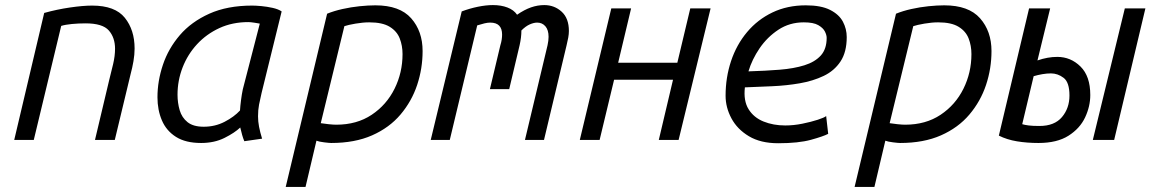

<svg xmlns="http://www.w3.org/2000/svg" viewBox="-20 -551 4530 756"><path d="M36 0 154 -500Q204 -514 255.5 -521.5Q307 -529 343 -529Q433 -529 471.5 -481Q510 -433 510 -360Q510 -336 505.5 -310Q501 -284 494 -258L432 0H354L410 -236Q418 -267 425.5 -299Q433 -331 433 -359Q433 -403 408.5 -431Q384 -459 317 -459Q289 -459 263 -456.5Q237 -454 221 -449L113 0Z M772 12Q711 12 673 -12Q635 -36 617.5 -77Q600 -118 600 -168Q600 -232 621.5 -296Q643 -360 688 -412.5Q733 -465 804 -497Q875 -529 973 -529Q987 -529 1009 -527Q1031 -525 1053.5 -520Q1076 -515 1089 -506L1010 -185Q1004 -160 1000 -139Q996 -118 996 -93Q996 -73 1000 -52Q1004 -31 1012 -5L942 5Q937 -7 933.5 -19.5Q930 -32 926 -49Q904 -28 864 -8Q824 12 772 12ZM782 -52Q827 -52 864.5 -71.5Q902 -91 925 -116Q926 -133 929 -156.5Q932 -180 936 -199L1003 -458Q999 -459 982.5 -461.5Q966 -464 958 -464Q895 -464 844 -440.5Q793 -417 756 -377Q719 -337 699 -285.5Q679 -234 679 -178Q679 -146 687.5 -117Q696 -88 718.5 -70Q741 -52 782 -52Z M1105 185 1268 -497Q1295 -508 1328.5 -515.5Q1362 -523 1396 -526.5Q1430 -530 1458 -530Q1554 -530 1599 -479Q1644 -428 1644 -350Q1644 -281 1622.5 -216.5Q1601 -152 1557 -100Q1513 -48 1445 -18Q1377 12 1284 12Q1277 12 1256.5 9.5Q1236 7 1226 3L1183 185ZM1304 -60Q1385 -60 1443.5 -99Q1502 -138 1533.5 -201.5Q1565 -265 1565 -338Q1565 -371 1554 -399.5Q1543 -428 1514.5 -445.5Q1486 -463 1434 -463Q1409 -463 1380 -458Q1351 -453 1336 -448L1243 -66Q1254 -64 1273.5 -62Q1293 -60 1304 -60Z M1676 0 1798 -506Q1830 -518 1862 -524.5Q1894 -531 1921 -531Q1953 -531 1978 -521.5Q2003 -512 2016 -493Q2045 -513 2071 -522Q2097 -531 2123 -531Q2163 -531 2191.5 -505Q2220 -479 2220 -429Q2220 -417 2217.5 -403Q2215 -389 2211 -373L2122 0H2047L2136 -373Q2138 -382 2139 -390.5Q2140 -399 2140 -406Q2140 -433 2127.5 -447.5Q2115 -462 2095 -462Q2082 -462 2066 -455Q2050 -448 2033 -431Q2033 -404 2026 -373L1985 -200H1909L1950 -372Q1954 -385 1955.5 -395.5Q1957 -406 1957 -415Q1957 -438 1945.5 -450Q1934 -462 1910 -462Q1900 -462 1887.5 -459Q1875 -456 1859 -451L1751 0Z M2263 0 2387 -518H2465L2414 -304H2647L2698 -518H2778L2652 0H2574L2630 -237H2398L2341 0Z M3044 13Q2975 13 2929 -14.5Q2883 -42 2860 -85Q2837 -128 2837 -174Q2837 -246 2858.5 -310.5Q2880 -375 2921.5 -424.5Q2963 -474 3021.5 -502Q3080 -530 3153 -530Q3213 -530 3248.5 -512Q3284 -494 3299 -465.5Q3314 -437 3314 -405Q3314 -346 3289.5 -309Q3265 -272 3223 -252Q3181 -232 3129 -223Q3077 -214 3021 -211.5Q2965 -209 2913 -207Q2907 -154 2927.5 -121Q2948 -88 2986.5 -72.5Q3025 -57 3072 -57Q3105 -57 3139.5 -64Q3174 -71 3200 -79.5Q3226 -88 3233 -94L3241 -24Q3222 -14 3173 -0.5Q3124 13 3044 13ZM2927 -270Q2994 -272 3050 -276.5Q3106 -281 3147.5 -294Q3189 -307 3212 -332.5Q3235 -358 3235 -402Q3235 -413 3228 -427Q3221 -441 3202 -452Q3183 -463 3145 -463Q3089 -463 3045 -434Q3001 -405 2971 -361Q2941 -317 2927 -270Z M3345 185 3508 -497Q3535 -508 3568.5 -515.5Q3602 -523 3636 -526.5Q3670 -530 3698 -530Q3794 -530 3839 -479Q3884 -428 3884 -350Q3884 -281 3862.5 -216.5Q3841 -152 3797 -100Q3753 -48 3685 -18Q3617 12 3524 12Q3517 12 3496.5 9.5Q3476 7 3466 3L3423 185ZM3544 -60Q3625 -60 3683.5 -99Q3742 -138 3773.5 -201.5Q3805 -265 3805 -338Q3805 -371 3794 -399.5Q3783 -428 3754.5 -445.5Q3726 -463 3674 -463Q3649 -463 3620 -458Q3591 -453 3576 -448L3483 -66Q3494 -64 3513.5 -62Q3533 -60 3544 -60Z M4069 12Q4024 12 3984.5 5.5Q3945 -1 3913 -17L4032 -518H4115L4065 -313Q4085 -320 4104.5 -323.5Q4124 -327 4143 -327Q4196 -327 4234.5 -289Q4273 -251 4273 -177Q4273 -132 4252.5 -88.5Q4232 -45 4187 -16.5Q4142 12 4069 12ZM4073 -55Q4132 -55 4161.5 -90Q4191 -125 4191 -175Q4191 -227 4168 -244.5Q4145 -262 4118 -262Q4102 -262 4084.5 -259Q4067 -256 4050 -251L4005 -62Q4015 -59 4030.5 -57Q4046 -55 4073 -55ZM4283 0 4409 -518H4490L4367 0Z"/></svg>

Font: Ubuntu Sans Mono
Style: Italic
Weight: 400
Italic angle: -13.5°
Monospace: yes
Designer: Dalton Maag Ltd
Foundry: Dalton Maag Ltd
Version: Version 1.006